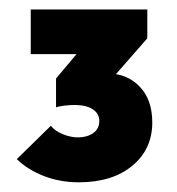

<svg xmlns="http://www.w3.org/2000/svg" viewBox="-20 -726 374 406"><path d="M146.5 -340.5Q107.5 -340.5 73.5 -353.5Q39.5 -366.5 15.5 -389.5L87.5 -460Q95.5 -449.5 112.2 -442.5Q129 -435.5 145 -435.5Q164 -435.5 177 -444.5Q190 -453.5 190 -470Q190 -486 176 -495Q162 -504 138 -504Q126.5 -504 115 -502.5Q103.5 -501 98.5 -499L149.5 -561Q172.5 -565.5 186.2 -568Q200 -570.5 208.5 -570.5Q248.5 -570.5 275.2 -543Q302 -515.5 302 -467Q302 -410.5 259.8 -375.5Q217.5 -340.5 146.5 -340.5ZM98.5 -499V-560L170 -645H291.5L218 -561ZM45 -611.5V-706H291.5V-645L208.5 -611.5Z"/></svg>

Font: Outfit Thin
Style: Regular
Weight: 100
Designer: Rodrigo Fuenzalida
Foundry: fragTYPE
Version: Version 1.100;gftools[0.9.27]